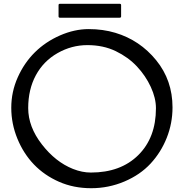

<svg xmlns="http://www.w3.org/2000/svg" viewBox="-20 -969 964 1007"><path d="M615.2 -882.8Q615.2 -876 606.9 -876H295.4Q287.1 -876 287.1 -882.8V-942.4Q287.1 -949.2 295.4 -949.2H606.9Q615.2 -949.2 615.2 -942.4ZM362.8 -83Q410.6 -64 456.5 -64Q612.8 -64 705.3 -155.5Q797.9 -247.1 797.9 -401.4Q797.9 -454.6 770.8 -513.2Q743.7 -571.8 698.2 -620.4Q652.8 -668.9 587.2 -700.7Q521.5 -732.4 438.5 -732.4Q355.5 -732.4 281.7 -690.4Q208 -648.4 168 -574.2Q127.9 -500 127.9 -402.1Q127.9 -304.2 199.5 -211.9Q271 -119.6 362.8 -83ZM585 -796.9Q713.4 -758.3 799.1 -653.1Q884.8 -547.9 884.8 -405.8Q884.8 -322.3 854.5 -246.1Q824.2 -169.9 769.8 -111.1Q715.3 -52.2 632.6 -17.1Q549.8 18.1 458 18.1Q366.2 18.1 289.6 -15.6Q212.9 -49.3 158.2 -106.2Q103.5 -163.1 71.3 -241.5Q39.1 -319.8 39.1 -403.6Q39.1 -487.3 73 -563.2Q106.9 -639.2 162.8 -694.6Q218.8 -750 294.7 -783.2Q370.6 -816.4 445.3 -816.4Q520 -816.4 585 -796.9Z"/></svg>

Font: Della Respira
Style: Regular
Weight: 500
Version: Version 0.201